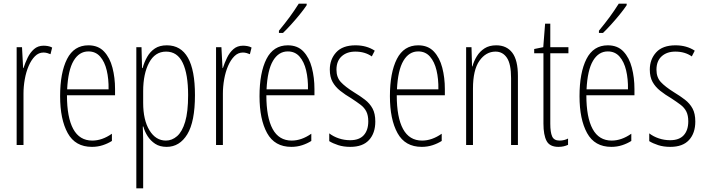

<svg xmlns="http://www.w3.org/2000/svg" viewBox="-20 -835 3812 1038"><path d="M216 -588Q226 -588 238.5 -586Q251 -584 262 -578L253 -542Q246 -545 236 -548Q226 -551 215 -551Q189 -551 169 -531Q149 -511 135 -478.5Q121 -446 114 -406.5Q107 -367 107 -329V-51H70V-580H99L105 -467H107Q116 -495 129.5 -523Q143 -551 164 -569.5Q185 -588 216 -588Z M458 -590Q511 -590 542.5 -556.5Q574 -523 588 -469Q602 -415 602 -354V-320H342Q342 -200 376 -137.5Q410 -75 479 -75Q532 -75 585 -112V-73Q563 -59 535.5 -50Q508 -41 477 -41Q387 -41 346 -115.5Q305 -190 305 -315Q305 -442 342.5 -516Q380 -590 458 -590ZM458 -557Q408 -557 378 -506.5Q348 -456 343 -352H567Q568 -408 557 -454.5Q546 -501 521.5 -529Q497 -557 458 -557Z M882 -590Q1034 -590 1034 -321Q1034 -177 992.5 -109Q951 -41 881 -41Q844 -41 819 -57.5Q794 -74 778 -99Q762 -124 755 -151H752Q752 -139 753 -121Q754 -103 754 -80V183H717V-580H745L748 -467H751Q760 -500 776 -528Q792 -556 817.5 -573Q843 -590 882 -590ZM878 -556Q818 -556 786 -496Q754 -436 754 -342V-279Q754 -186 788 -130.5Q822 -75 877 -75Q910 -75 937.5 -99Q965 -123 981 -176.5Q997 -230 997 -321Q997 -434 968 -495Q939 -556 878 -556Z M1294 -588Q1304 -588 1316.5 -586Q1329 -584 1340 -578L1331 -542Q1324 -545 1314 -548Q1304 -551 1293 -551Q1267 -551 1247 -531Q1227 -511 1213 -478.5Q1199 -446 1192 -406.5Q1185 -367 1185 -329V-51H1148V-580H1177L1183 -467H1185Q1194 -495 1207.5 -523Q1221 -551 1242 -569.5Q1263 -588 1294 -588Z M1536 -590Q1589 -590 1620.5 -556.5Q1652 -523 1666 -469Q1680 -415 1680 -354V-320H1420Q1420 -200 1454 -137.5Q1488 -75 1557 -75Q1610 -75 1663 -112V-73Q1641 -59 1613.5 -50Q1586 -41 1555 -41Q1465 -41 1424 -115.5Q1383 -190 1383 -315Q1383 -442 1420.5 -516Q1458 -590 1536 -590ZM1536 -557Q1486 -557 1456 -506.5Q1426 -456 1421 -352H1645Q1646 -408 1635 -454.5Q1624 -501 1599.5 -529Q1575 -557 1536 -557ZM1638 -807Q1622 -783 1599.5 -755.5Q1577 -728 1553 -701.5Q1529 -675 1510 -657H1488V-669Q1521 -709 1546 -743Q1571 -777 1595 -815H1638Z M2009 -178Q2009 -115 1975 -78Q1941 -41 1874 -41Q1837 -41 1808 -50.5Q1779 -60 1760 -72V-114Q1782 -97 1811.5 -87Q1841 -77 1873 -77Q1922 -77 1946.5 -104Q1971 -131 1971 -179Q1971 -211 1960.5 -232Q1950 -253 1929.5 -268.5Q1909 -284 1880 -303Q1846 -323 1819.5 -344Q1793 -365 1778 -392Q1763 -419 1763 -459Q1763 -514 1797.5 -552Q1832 -590 1902 -590Q1962 -590 2006 -561L1990 -530Q1953 -556 1901 -556Q1855 -556 1827 -530.5Q1799 -505 1799 -458Q1799 -417 1822.5 -391.5Q1846 -366 1894 -336Q1927 -316 1953 -296Q1979 -276 1994 -248.5Q2009 -221 2009 -178Z M2241 -590Q2294 -590 2325.5 -556.5Q2357 -523 2371 -469Q2385 -415 2385 -354V-320H2125Q2125 -200 2159 -137.5Q2193 -75 2262 -75Q2315 -75 2368 -112V-73Q2346 -59 2318.5 -50Q2291 -41 2260 -41Q2170 -41 2129 -115.5Q2088 -190 2088 -315Q2088 -442 2125.5 -516Q2163 -590 2241 -590ZM2241 -557Q2191 -557 2161 -506.5Q2131 -456 2126 -352H2350Q2351 -408 2340 -454.5Q2329 -501 2304.5 -529Q2280 -557 2241 -557Z M2663 -590Q2719 -590 2749.5 -550Q2780 -510 2780 -424V-51H2743V-413Q2743 -489 2720.5 -522.5Q2698 -556 2659 -556Q2607 -556 2572 -506.5Q2537 -457 2537 -356V-51H2500V-580H2529L2532 -476H2534Q2542 -505 2558 -531Q2574 -557 2599.5 -573.5Q2625 -590 2663 -590Z M3005 -75Q3018 -75 3030 -78Q3042 -81 3051 -86V-52Q3040 -47 3027.5 -44Q3015 -41 2999 -41Q2952 -41 2935 -73Q2918 -105 2918 -167V-547H2868V-570L2917 -580L2927 -707H2955V-580H3053V-547H2955V-166Q2955 -120 2965 -97.5Q2975 -75 3005 -75Z M3266 -590Q3319 -590 3350.5 -556.5Q3382 -523 3396 -469Q3410 -415 3410 -354V-320H3150Q3150 -200 3184 -137.5Q3218 -75 3287 -75Q3340 -75 3393 -112V-73Q3371 -59 3343.5 -50Q3316 -41 3285 -41Q3195 -41 3154 -115.5Q3113 -190 3113 -315Q3113 -442 3150.5 -516Q3188 -590 3266 -590ZM3266 -557Q3216 -557 3186 -506.5Q3156 -456 3151 -352H3375Q3376 -408 3365 -454.5Q3354 -501 3329.5 -529Q3305 -557 3266 -557ZM3368 -807Q3352 -783 3329.5 -755.5Q3307 -728 3283 -701.5Q3259 -675 3240 -657H3218V-669Q3251 -709 3276 -743Q3301 -777 3325 -815H3368Z M3739 -178Q3739 -115 3705 -78Q3671 -41 3604 -41Q3567 -41 3538 -50.5Q3509 -60 3490 -72V-114Q3512 -97 3541.5 -87Q3571 -77 3603 -77Q3652 -77 3676.5 -104Q3701 -131 3701 -179Q3701 -211 3690.5 -232Q3680 -253 3659.5 -268.5Q3639 -284 3610 -303Q3576 -323 3549.5 -344Q3523 -365 3508 -392Q3493 -419 3493 -459Q3493 -514 3527.5 -552Q3562 -590 3632 -590Q3692 -590 3736 -561L3720 -530Q3683 -556 3631 -556Q3585 -556 3557 -530.5Q3529 -505 3529 -458Q3529 -417 3552.5 -391.5Q3576 -366 3624 -336Q3657 -316 3683 -296Q3709 -276 3724 -248.5Q3739 -221 3739 -178Z"/></svg>

Font: Noto Sans Tamil UI ExtraCondensed ExtraLight
Style: Regular
Weight: 200
Width: 2
Designer: Jelle Bosma - Monotype Design Team
Foundry: Monotype Imaging Inc.
Version: Version 2.004; ttfautohint (v1.8.4.7-5d5b)